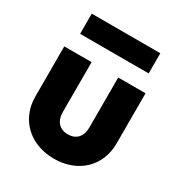

<svg xmlns="http://www.w3.org/2000/svg" viewBox="-166 -805 872 931"><g transform="rotate(30 269.5 -339.5)"><path d="M270 11C404 11 497 -77 497 -205V-486H344V-206C344 -155 316 -125 270 -125C223 -125 195 -156 195 -206V-486H42V-205C42 -78 136 11 270 11ZM78 -577H462V-690H78Z"/></g></svg>

Font: MV Cash
Style: Bold
Weight: 700
Designer: Rodrigo Fuenzalida
Foundry: fragTYPE
Version: Version 1.100;Glyphs 3.1.2 (3151)